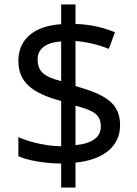

<svg xmlns="http://www.w3.org/2000/svg" viewBox="-20 -845 612 857"><path d="M253 -115V-8H317V-119C444 -132 516 -193 516 -286C516 -386 449 -423 317 -461V-662C370 -658 423 -644 466 -627L493 -701C445 -721 388 -736 317 -738V-825H253V-737C136 -730 62 -672 62 -574C62 -479 121 -430 253 -394V-192C185 -193 107 -212 62 -233V-148C105 -128 179 -116 253 -115ZM253 -660V-483C173 -503 148 -528 148 -581C148 -625 181 -655 253 -660ZM317 -197V-373C404 -351 430 -330 430 -280C430 -235 395 -205 317 -197Z"/></svg>

Font: Noto Sans Malayalam UI
Style: Regular
Weight: 400
Designer: Jelle Bosma - Monotype Design Team
Foundry: Monotype Imaging Inc.
Version: Version 2.104